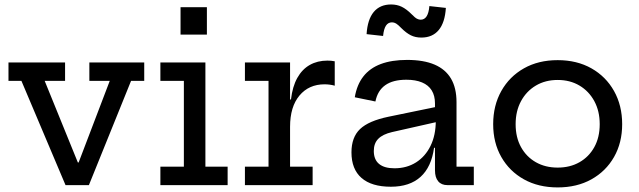

<svg xmlns="http://www.w3.org/2000/svg" viewBox="-20 -808 2790 838"><path d="M370 -535.5H609.5V-455H552L368 0H266L73.5 -455H17V-535.5H264V-455H175L360 0L273 -99H361L285.5 0L459 -455H370Z M876.5 -80.5H973.5V0H680V-80.5H782.5V-455H680V-535.5H876.5ZM768 -776.5H883V-657H768Z M1246 -80.5H1344.5V0H1049V-80.5H1152V-455H1049V-535.5H1246ZM1441 -434Q1430.5 -437 1419.2 -438.5Q1408 -440 1396.5 -440Q1328 -440 1287 -391Q1246 -342 1246 -254.5L1225 -374H1250Q1256.5 -430 1277.5 -467.8Q1298.5 -505.5 1332 -524.5Q1365.5 -543.5 1409 -543.5Q1417.5 -543.5 1425.2 -542.8Q1433 -542 1441 -540.5Z M1933 0Q1906.5 0 1892.5 -16.8Q1878.5 -33.5 1878.5 -64.5V-200L1887 -219L1882 -281L1878.5 -317V-356.5Q1878.5 -390.5 1864.2 -413.5Q1850 -436.5 1822 -448.2Q1794 -460 1753.5 -460Q1695 -460 1661.5 -436.2Q1628 -412.5 1618.5 -365L1528.5 -383.5Q1537.5 -438 1565.8 -474.2Q1594 -510.5 1641.8 -528.5Q1689.5 -546.5 1757 -546.5Q1829 -546.5 1876.8 -526Q1924.5 -505.5 1948.5 -464.8Q1972.5 -424 1972.5 -362V-80.5H2048V0ZM1686 7Q1602 7 1558 -31.2Q1514 -69.5 1514 -143Q1514 -209 1551.5 -244.8Q1589 -280.5 1675.5 -298.5L1906 -346V-280L1691 -231.5Q1650.5 -222 1631 -202.2Q1611.5 -182.5 1611.5 -149Q1611.5 -111.5 1634.5 -92.5Q1657.5 -73.5 1701.5 -73.5Q1755 -73.5 1795.8 -99.2Q1836.5 -125 1859.2 -171.5Q1882 -218 1882 -281L1907 -163H1874.5Q1863 -79 1815.5 -36Q1768 7 1686 7ZM1854 -781.5 1926 -773.5Q1922 -709.5 1894.8 -676.8Q1867.5 -644 1819 -644Q1793 -644 1773 -654Q1753 -664 1731.5 -685.5Q1717 -700.5 1708.5 -705.5Q1700 -710.5 1691 -710.5Q1674 -710.5 1664.5 -696Q1655 -681.5 1652 -651L1580 -659Q1584 -723 1611.2 -755.8Q1638.5 -788.5 1687 -788.5Q1712.5 -788.5 1733.2 -778.5Q1754 -768.5 1776.5 -746Q1791.5 -730.5 1800 -726.2Q1808.5 -722 1816 -722Q1832.5 -722 1842 -736.8Q1851.5 -751.5 1854 -781.5Z M2414 10Q2330 10 2266.8 -25.2Q2203.5 -60.5 2168 -122.8Q2132.5 -185 2132.5 -266Q2132.5 -347.5 2168 -410.8Q2203.5 -474 2266.8 -509.8Q2330 -545.5 2414 -545.5Q2498 -545.5 2561.2 -509.8Q2624.5 -474 2660 -410.8Q2695.5 -347.5 2695.5 -266Q2695.5 -185 2660 -122.8Q2624.5 -60.5 2561.2 -25.2Q2498 10 2414 10ZM2414 -76.5Q2468 -76.5 2509.2 -100Q2550.5 -123.5 2574 -166Q2597.5 -208.5 2597.5 -266Q2597.5 -323 2574 -366.5Q2550.5 -410 2509.2 -434.5Q2468 -459 2414 -459Q2360 -459 2318.8 -434.5Q2277.5 -410 2254 -366.5Q2230.5 -323 2230.5 -266Q2230.5 -208.5 2254 -166Q2277.5 -123.5 2318.8 -100Q2360 -76.5 2414 -76.5Z"/></svg>

Font: Hepta Slab ExtraLight Medium
Style: Regular
Weight: 500
Version: Version 1.100